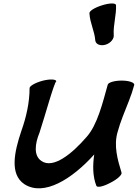

<svg xmlns="http://www.w3.org/2000/svg" viewBox="-20 -1012 778 1084"><path d="M485 -936C488 -882 514 -837 518 -783C521 -761 548 -751 577 -760C606 -769 626 -795 622 -817C619 -871 638 -930 635 -984C632 -996 597 -995 556 -982C514 -969 482 -949 485 -936ZM147 -514C147 -435 129 -352 100 -271C61 -155 33 -28 118 28C228 99 388 -2 512 -140C503 -78 503 -17 524 37C529 49 564 41 603 20C643 0 671 -26 666 -38C644 -110 621 -189 644 -267C660 -326 685 -384 708 -443C720 -473 730 -503 738 -533C740 -546 708 -557 667 -557C625 -557 590 -546 588 -533C560 -433 530 -307 469 -239C388 -145 281 -57 214 -103C169 -133 177 -200 203 -263C235 -360 286 -548 298 -553C297 -565 262 -567 220 -556C179 -545 146 -526 147 -514Z"/></svg>

Font: Nupuram Black Oblique
Style: Regular
Weight: 900
Designer: Santhosh Thottingal (santhosh.thottingal@gmail.com)
Foundry: SMC
Version: Version 1.000